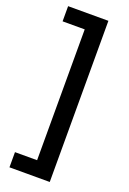

<svg xmlns="http://www.w3.org/2000/svg" viewBox="-188 -841 765 1142"><g transform="rotate(20 194.0 -270.0)"><path d="M33 -684H173V144H33V240H288V-780H33Z"/></g></svg>

Font: Enriqueta
Style: Bold
Weight: 700
Designer: Viviana Monsalve, Gustavo Ibarra
Foundry: Viviana Monsalve, Gustavo Ibarra
Version: Version 1.002